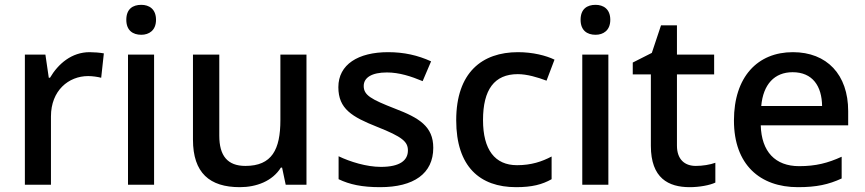

<svg xmlns="http://www.w3.org/2000/svg" viewBox="-20 -765 3580 795"><path d="M351 -549C277 -549 221 -501 187 -443H182L168 -539H83V0H191V-283C191 -390 264 -450 345 -450C362 -450 384 -447 399 -443L410 -544C394 -547 369 -549 351 -549Z M565 -745C530 -745 503 -728 503 -683C503 -639 530 -621 565 -621C597 -621 626 -639 626 -683C626 -728 597 -745 565 -745ZM618 -539H510V0H618Z M1249 -539H1141V-268C1141 -146 1106 -78 996 -78C922 -78 888 -120 888 -203V-539H779V-187C779 -49 848 10 973 10C1042 10 1108 -15 1143 -71H1148L1163 0H1249Z M1774 -153C1774 -242 1715 -277 1616 -315C1516 -354 1486 -371 1486 -409C1486 -444 1520 -465 1582 -465C1633 -465 1682 -449 1730 -429L1765 -511C1710 -536 1653 -549 1587 -549C1463 -549 1381 -498 1381 -404C1381 -314 1438 -281 1541 -240C1647 -198 1669 -178 1669 -142C1669 -101 1636 -74 1557 -74C1498 -74 1430 -95 1382 -118V-23C1428 -1 1479 10 1554 10C1693 10 1774 -46 1774 -153Z M2117 10C2183 10 2225 -1 2264 -23V-117C2224 -96 2180 -81 2121 -81C2029 -81 1980 -145 1980 -268C1980 -394 2027 -458 2124 -458C2162 -458 2206 -445 2243 -431L2276 -518C2241 -535 2186 -549 2125 -549C1976 -549 1869 -465 1869 -267C1869 -75 1967 10 2117 10Z M2446 -745C2411 -745 2384 -728 2384 -683C2384 -639 2411 -621 2446 -621C2478 -621 2507 -639 2507 -683C2507 -728 2478 -745 2446 -745ZM2499 -539H2391V0H2499Z M2861 -78C2815 -78 2783 -105 2783 -162V-457H2937V-539H2783V-660H2717L2679 -546L2600 -506V-457H2675V-161C2675 -27 2748 10 2836 10C2876 10 2919 2 2942 -9V-91C2920 -83 2889 -78 2861 -78Z M3263 -549C3117 -549 3019 -447 3019 -266C3019 -83 3127 10 3284 10C3361 10 3411 -1 3465 -26V-116C3408 -90 3358 -77 3289 -77C3190 -77 3133 -137 3130 -246H3492V-305C3492 -456 3404 -549 3263 -549ZM3262 -466C3345 -466 3383 -408 3384 -326H3132C3140 -416 3187 -466 3262 -466Z"/></svg>

Font: Noto Sans Lisu Medium
Style: Regular
Weight: 500
Designer: Monotype Design Team. David Williams.
Foundry: Monotype Imaging Inc.
Version: Version 2.102